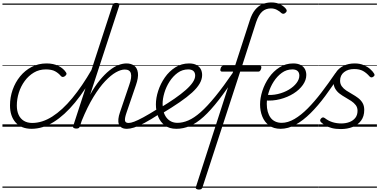

<svg xmlns="http://www.w3.org/2000/svg" viewBox="-20 -1039 3110 1574"><path d="M240 17Q154 17 108 -35Q62 -87 62 -175Q62 -241 83.5 -302.5Q105 -364 145 -413Q185 -462 240 -490.5Q295 -519 362 -519Q418 -519 459 -498.5Q500 -478 520 -447Q527 -438 525 -431Q523 -424 513 -415Q503 -408 494.5 -408Q486 -408 479 -416Q460 -439 432 -454.5Q404 -470 356 -470Q301 -470 257.5 -444Q214 -418 182.5 -375Q151 -332 134.5 -279.5Q118 -227 118 -174Q118 -130 132.5 -98Q147 -66 175.5 -48.5Q204 -31 245 -31Q256 -31 261 -23.5Q266 -16 265 -6.5Q264 3 257.5 10Q251 17 240 17ZM0 490H523V500H0ZM0 -20H523V0H0ZM0 -505H523V-500H0ZM0 -1010H523V-1000H0Z M238 17Q229 17 225 10Q221 3 221.5 -6.5Q222 -16 228 -23.5Q234 -31 244 -31Q326 -31 408.5 -83.5Q491 -136 572.5 -234.5Q654 -333 732 -469Q737 -477 745.5 -474.5Q754 -472 760 -464.5Q766 -457 760 -448Q681 -303 595 -198.5Q509 -94 419.5 -38.5Q330 17 238 17ZM523 490V500ZM523 -20V0ZM523 -505V-500ZM523 -1010V-1000Z M1020 17Q993 17 977 7Q961 -3 954.5 -21Q948 -39 950.5 -63.5Q953 -88 963 -117L1040 -344Q1062 -406 1053 -437.5Q1044 -469 1003 -469Q971 -469 930 -446Q889 -423 842 -373.5Q795 -324 746 -244Q697 -164 650 -49L635 -4Q632 6 626 10.5Q620 15 605 15Q593 15 584.5 10Q576 5 580 -6L902 -994Q906 -1006 912.5 -1010.5Q919 -1015 933 -1015Q949 -1015 955 -1009Q961 -1003 957 -991L719 -263Q758 -333 798 -381.5Q838 -430 876.5 -461Q915 -492 950.5 -505.5Q986 -519 1017 -519Q1055 -519 1080 -500.5Q1105 -482 1110.5 -442.5Q1116 -403 1094 -340L1018 -118Q1002 -72 1004.5 -51.5Q1007 -31 1034 -31Q1044 -31 1049 -23.5Q1054 -16 1052.5 -7Q1051 2 1043 9.5Q1035 17 1020 17ZM523 490H1199V500H523ZM523 -20H1199V0H523ZM523 -505H1199V-500H523ZM523 -1010H1199V-1000H523Z M1021 17Q1010 17 1005 9.5Q1000 2 1001.5 -7Q1003 -16 1011.5 -23.5Q1020 -31 1035 -31Q1052 -31 1080 -41.5Q1108 -52 1154.5 -77Q1201 -102 1273 -147Q1282 -152 1289 -149Q1296 -146 1299.5 -138Q1303 -130 1301 -120.5Q1299 -111 1289 -106Q1215 -58 1164 -31Q1113 -4 1079 6.5Q1045 17 1021 17ZM1199 490V500ZM1199 -20V0ZM1199 -505V-500ZM1199 -1010V-1000Z M1288 -152Q1357 -193 1411 -230.5Q1465 -268 1503 -301.5Q1541 -335 1560.5 -364.5Q1580 -394 1580 -419Q1580 -444 1565.5 -457Q1551 -470 1523 -470Q1475 -470 1436.5 -442Q1398 -414 1370 -370.5Q1342 -327 1327.5 -278Q1313 -229 1313 -187Q1313 -152 1321 -123.5Q1329 -95 1345 -74.5Q1361 -54 1383.5 -43Q1406 -32 1435 -32Q1445 -32 1448.5 -24.5Q1452 -17 1449.5 -7.5Q1447 2 1441 9.5Q1435 17 1426 17Q1368 17 1331 -11Q1294 -39 1276 -84.5Q1258 -130 1258 -183Q1258 -236 1277 -294.5Q1296 -353 1331.5 -404Q1367 -455 1417.5 -487Q1468 -519 1530 -519Q1568 -519 1592 -505.5Q1616 -492 1626.5 -471Q1637 -450 1637 -424Q1637 -389 1616.5 -353.5Q1596 -318 1555 -280.5Q1514 -243 1452 -200.5Q1390 -158 1307 -108ZM1199 490H1687V500H1199ZM1199 -20H1687V0H1199ZM1199 -505H1687V-500H1199ZM1199 -1010H1687V-1000H1199Z M1426 17Q1417 17 1412.5 9.5Q1408 2 1409.5 -7.5Q1411 -17 1417.5 -24.5Q1424 -32 1435 -32Q1478 -32 1524.5 -52Q1571 -72 1624.5 -119Q1678 -166 1745 -248Q1812 -330 1896 -453Q1902 -462 1910.5 -460.5Q1919 -459 1925 -452Q1931 -445 1925 -436Q1842 -308 1774.5 -221Q1707 -134 1649 -81.5Q1591 -29 1536.5 -6Q1482 17 1426 17ZM1686 490V500ZM1686 -20V0ZM1686 -505V-500ZM1686 -1010V-1000Z M1949 -452 1640 496Q1637 506 1630.5 510.5Q1624 515 1610 515Q1599 515 1590.5 510Q1582 505 1586 494L1891 -452H1799Q1792 -452 1788 -458Q1784 -464 1788 -476Q1794 -500 1811 -500H1907L2028 -873Q2045 -926 2071 -958Q2097 -990 2131 -1004.5Q2165 -1019 2205 -1019Q2249 -1019 2280.5 -1001.5Q2312 -984 2326 -964Q2332 -955 2330 -947.5Q2328 -940 2319 -933Q2311 -926 2303 -926Q2295 -926 2288 -931Q2273 -946 2250.5 -958Q2228 -970 2201 -970Q2159 -970 2130 -944.5Q2101 -919 2080 -858L1965 -500H2111Q2127 -500 2121 -477Q2114 -452 2099 -452ZM1687 490H2053V500H1687ZM1687 -20H2053V0H1687ZM1687 -505H2053V-500H1687ZM1687 -1010H2053V-1000H1687Z M2150 -263Q2206 -256 2257 -268Q2308 -280 2348 -304Q2388 -328 2411 -358.5Q2434 -389 2434 -419Q2434 -444 2419.5 -457Q2405 -470 2377 -470Q2329 -470 2290.5 -442Q2252 -414 2224 -370.5Q2196 -327 2181.5 -278Q2167 -229 2167 -187Q2167 -152 2175 -123.5Q2183 -95 2198 -74.5Q2213 -54 2236.5 -43Q2260 -32 2290 -32Q2299 -32 2302.5 -24.5Q2306 -17 2304 -7.5Q2302 2 2296 9.5Q2290 17 2281 17Q2223 17 2185.5 -11Q2148 -39 2130 -84.5Q2112 -130 2112 -183Q2112 -236 2131 -294.5Q2150 -353 2185.5 -404Q2221 -455 2271.5 -487Q2322 -519 2384 -519Q2422 -519 2446 -505.5Q2470 -492 2480.5 -471Q2491 -450 2491 -424Q2491 -383 2463 -343Q2435 -303 2386.5 -272.5Q2338 -242 2276.5 -226Q2215 -210 2148 -216ZM2053 490H2541V500H2053ZM2053 -20H2541V0H2053ZM2053 -505H2541V-500H2053ZM2053 -1010H2541V-1000H2053Z M2280 17Q2270 17 2266 9.5Q2262 2 2263.5 -7.5Q2265 -17 2271.5 -24.5Q2278 -32 2289 -32Q2340 -32 2394 -63.5Q2448 -95 2503 -150.5Q2558 -206 2615 -280.5Q2672 -355 2730 -440Q2736 -448 2746.5 -447.5Q2757 -447 2764 -440.5Q2771 -434 2766 -426Q2706 -333 2646.5 -252.5Q2587 -172 2526 -111.5Q2465 -51 2403.5 -17Q2342 17 2280 17ZM2540 490H2590V500H2540ZM2540 -20H2590V0H2540ZM2540 -505H2590V-500H2540ZM2540 -1010H2590V-1000H2540Z M2775 19Q2732 19 2701 11Q2670 3 2649 -9.5Q2628 -22 2613 -36Q2605 -43 2604.5 -51Q2604 -59 2612 -68Q2620 -76 2627.5 -76.5Q2635 -77 2644 -70Q2674 -47 2707.5 -37Q2741 -27 2777 -27Q2815 -27 2845 -38.5Q2875 -50 2893 -73Q2911 -96 2911 -131Q2911 -158 2896.5 -177Q2882 -196 2859.5 -211Q2837 -226 2812 -240Q2787 -254 2764.5 -271Q2742 -288 2728 -312Q2714 -336 2714 -370Q2714 -415 2736 -448Q2758 -481 2797.5 -500Q2837 -519 2888 -519Q2929 -519 2961 -505.5Q2993 -492 3014.5 -473Q3036 -454 3046 -437Q3051 -429 3050.5 -423Q3050 -417 3039 -409Q3031 -404 3024 -404.5Q3017 -405 3010 -412Q2984 -442 2955.5 -457.5Q2927 -473 2883 -473Q2833 -473 2800.5 -447.5Q2768 -422 2768 -377Q2768 -351 2782 -331.5Q2796 -312 2818.5 -297Q2841 -282 2867 -267.5Q2893 -253 2915.5 -236Q2938 -219 2952 -195.5Q2966 -172 2966 -138Q2966 -85 2940 -50Q2914 -15 2870.5 2Q2827 19 2775 19ZM2591 490H3070V500H2591ZM2591 -20H3070V0H2591ZM2591 -505H3070V-500H2591ZM2591 -1010H3070V-1000H2591Z"/></svg>

Font: Playwrite NZ Guides
Style: Regular
Weight: 400
Designer: Veronika Burian, José Scaglione
Foundry: TypeTogether
Version: Version 1.003